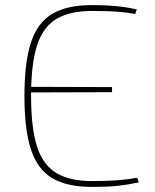

<svg xmlns="http://www.w3.org/2000/svg" viewBox="-20 -722 610 754"><path d="M341 -702Q381 -702 410.5 -700Q440 -698 465.5 -694.5Q491 -691 517 -685L511 -667Q483 -672 458.5 -674.5Q434 -677 406.5 -678Q379 -679 341 -679Q253 -679 200.5 -647Q148 -615 125 -542Q102 -469 102 -345Q102 -221 125 -148Q148 -75 200.5 -43Q253 -11 341 -11Q401 -11 440.5 -14Q480 -17 519 -24L525 -6Q485 3 444.5 7.5Q404 12 341 12Q243 12 185 -22.5Q127 -57 101.5 -135Q76 -213 76 -345Q76 -477 101.5 -555Q127 -633 185 -667.5Q243 -702 341 -702ZM98 -381 420 -380V-360L98 -359Z"/></svg>

Font: Exo 2 Thin
Style: Regular
Weight: 250
Designer: Natanael Gama
Foundry: Natanael Gama
Version: Version 2.010